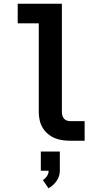

<svg xmlns="http://www.w3.org/2000/svg" viewBox="-20 -755 540 1030"><path d="M358 0Q337 0 315 -3Q293 -6 273 -14.5Q253 -23 236 -37.5Q219 -52 208 -71Q197 -90 192.5 -111.5Q188 -133 188 -155V-630H75V-735H312V-155Q312 -145 314.5 -135.5Q317 -126 323.5 -118.5Q330 -111 339.5 -108Q349 -105 358 -105H434V0ZM240 255 210 211Q223 203 232 189.5Q241 176 241 161H199V58H301V161Q301 175 296.5 189.5Q292 204 283.5 216Q275 228 264 238Q253 248 240 255Z"/></svg>

Font: Iosevka SS04 Extrabold
Style: Regular
Weight: 800
Monospace: yes
Designer: Belleve Invis
Foundry: Belleve Invis
Version: Version 19.0.0; ttfautohint (v1.8.4)